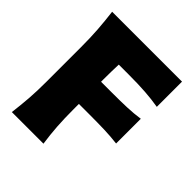

<svg xmlns="http://www.w3.org/2000/svg" viewBox="-220 -962 1107 1107"><g transform="rotate(45 333.5 -409.0)"><path d="M56.2 0Q64.5 -64.9 69.1 -126.2Q73.7 -187.5 73.7 -265.1V-543.9Q73.7 -624 69.1 -687.5Q64.5 -751 56.2 -817.9H626V-612.3Q574.7 -621.1 516.8 -625.2Q459 -629.4 380.4 -629.4H298.8Q297.9 -601.1 297.1 -571Q296.4 -541 296.4 -507.3V-487.3H381.8Q455.1 -487.3 507.6 -489.3Q560.1 -491.2 609.4 -498.5V-296.9Q557.6 -303.2 504.9 -304.9Q452.1 -306.6 381.3 -306.6H296.4V-265.1Q296.4 -187.5 300.5 -126.2Q304.7 -64.9 314 0Z"/></g></svg>

Font: Pinar-DS1-FD ExtraBold
Style: Regular
Weight: 800
Designer: Amin Abedi
Version: Version 2.000